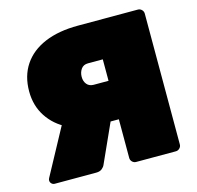

<svg xmlns="http://www.w3.org/2000/svg" viewBox="-103 -808 942 916"><g transform="rotate(-15 368.5 -350.0)"><path d="M459 0Q448 0 440 -8Q432 -16 432 -27V-218H323Q247 -218 185.5 -248Q124 -278 88.5 -332Q53 -386 53 -457Q53 -533 89.5 -587.5Q126 -642 194.5 -671Q263 -700 359 -700H655Q666 -700 674 -692Q682 -684 682 -673V-27Q682 -16 674 -8Q666 0 655 0ZM57 0Q48 0 41.5 -6.5Q35 -13 35 -22Q35 -27 38 -33L169 -275L398 -233L305 -27Q301 -17 290.5 -8.5Q280 0 262 0ZM359 -408H432V-514H359Q336 -514 324.5 -497.5Q313 -481 313 -459Q313 -437 325 -422.5Q337 -408 359 -408Z"/></g></svg>

Font: Rubik Black
Style: Regular
Weight: 900
Designer: Hubert and Fischer
Foundry: Hubert and Fischer
Version: Version 2.300;gftools[0.9.30]